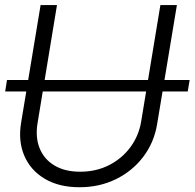

<svg xmlns="http://www.w3.org/2000/svg" viewBox="-20 -748 789 778"><path d="M748.5 -423.8 740.7 -377.4H1L8.3 -423.8ZM302.2 10.7Q219.2 10.7 161.6 -23.4Q104 -57.6 78.6 -116.7Q53.2 -175.8 65.4 -250L144.5 -727.5H210.9L132.3 -250Q122.6 -191.9 140.6 -147.2Q158.7 -102.5 200.7 -77.4Q242.7 -52.2 304.7 -52.2Q369.1 -52.2 421.4 -78.6Q473.6 -105 507.8 -150.9Q542 -196.8 551.8 -254.4L629.9 -727.5H696.8L616.7 -245.1Q604.5 -170.9 560.8 -113Q517.1 -55.2 450.2 -22.2Q383.3 10.7 302.2 10.7Z"/></svg>

Font: Inter 28pt Light
Style: Italic
Weight: 300
Italic angle: -9.3988°
Designer: Rasmus Andersson
Foundry: rsms
Version: Version 4.001;git-66647c0bb